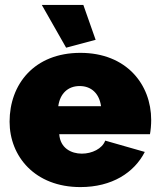

<svg xmlns="http://www.w3.org/2000/svg" viewBox="-20 -751 649 781"><path d="M249 -557 369 -589 319 -731H150ZM307 10C436 10 526 -49 569 -133L408 -179C396 -146 354 -126 313 -126C269 -126 225 -149 221 -205H590C593 -221 595 -243 595 -263C595 -407 495 -536 307 -536C119 -536 19 -408 19 -256C19 -115 122 10 307 10ZM217 -319C224 -370 256 -401 304 -401C352 -401 384 -370 391 -319Z"/></svg>

Font: Raleway Black
Style: Regular
Weight: 900
Designer: Matt McInerney, Pablo Impallari, Rodrigo Fuenzalida
Foundry: Matt McInerney, Pablo Impallari, Rodrigo Fuenzalida
Version: Version 3.000g; ttfautohint (v1.5) -l 8 -r 28 -G 28 -x 14 -D